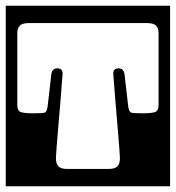

<svg xmlns="http://www.w3.org/2000/svg" viewBox="-40 -626 610 666"><path d="M-20 -606H550V20H-20ZM61 -546Q37 -546 28.5 -536.8Q20 -527.5 20 -513V-262Q20 -240.5 33.5 -236.8Q47 -233 77 -233Q110 -233 116 -235.8Q122 -238.5 125 -255L138 -368Q141 -389 159 -389Q178.5 -389 177 -368Q174.5 -331.5 170.5 -284.8Q166.5 -238 162.8 -193.5Q159 -149 156.5 -117Q154 -85 154 -78Q154 -57 163.2 -48.5Q172.5 -40 192 -40H338Q357.5 -40 366.8 -48.5Q376 -57 376 -78Q376 -85 373.5 -117Q371 -149 367.2 -193.5Q363.5 -238 359.5 -284.8Q355.5 -331.5 353 -368Q351.5 -389 371 -389Q389 -389 392 -368L405 -255Q408 -238.5 414 -235.8Q420 -233 453 -233Q483 -233 496.5 -236.8Q510 -240.5 510 -262V-513Q510 -527.5 501.5 -536.8Q493 -546 469 -546Z"/></svg>

Font: Honk Rounded
Style: Regular
Weight: 400
Designer: Noopur Datye & Yesha Goshar
Foundry: Ek Type
Version: Version 1.000